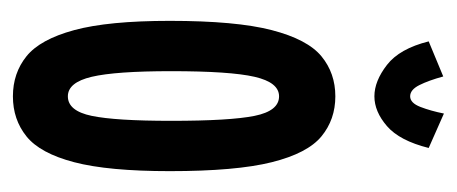

<svg xmlns="http://www.w3.org/2000/svg" viewBox="-220 -462 691 290"><g transform="rotate(90 125.0 -317.5)"><path d="M126 8Q91 8 65.5 -12.5Q40 -33 26 -84.5Q12 -136 12 -229Q12 -329 26 -383Q40 -437 65.5 -458Q91 -479 126 -479Q161 -479 186.5 -458Q212 -437 225.5 -383Q239 -329 239 -229Q239 -136 225.5 -84.5Q212 -33 186.5 -12.5Q161 8 126 8ZM126 -75Q148 -75 155.5 -111Q163 -147 163 -231Q163 -320 155.5 -357Q148 -394 126 -394Q105 -394 96.5 -357Q88 -320 88 -231Q88 -147 96.5 -111Q105 -75 126 -75ZM152 -643 204 -620Q193 -576 171 -557Q149 -538 126 -538Q103 -538 78.5 -557Q54 -576 43 -620L96 -642Q102 -620 109 -606Q116 -592 126 -592Q136 -592 142 -607.5Q148 -623 152 -643Z"/></g></svg>

Font: Inconsolata UltraCondensed ExtraBold
Style: Regular
Weight: 800
Width: 1
Monospace: yes
Designer: Raph Levien, Cyreal, Brenton Simpson
Foundry: Raph Levien, Cyreal, Google
Version: Version 3.001; ttfautohint (v1.8.2.53-6de2)